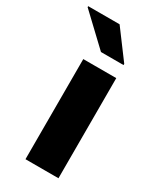

<svg xmlns="http://www.w3.org/2000/svg" viewBox="-217 -785 705 847"><g transform="rotate(30 135.5 -361.5)"><path d="M67 0V-510H235V0ZM119 -576 -31 -718V-723H129L234 -582V-576Z"/></g></svg>

Font: Saira SemiExpanded
Style: Bold
Weight: 700
Width: 6
Designer: Hector Gatti with collaboration of the Omnibus-Type team
Foundry: Omnibus-Type
Version: Version 1.101